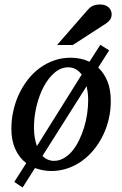

<svg xmlns="http://www.w3.org/2000/svg" viewBox="-20 -752 546 858"><path d="M374 -304.2Q374 -322.3 372.1 -337.9Q370.1 -353.5 367.2 -367.2L169.9 -55.2Q191.9 -33.2 221.2 -33.2Q244.6 -33.2 265.4 -45.2Q286.1 -57.1 303 -77.4Q319.8 -97.7 333 -124.5Q346.2 -151.4 355.5 -181.4Q364.7 -211.4 369.4 -243.2Q374 -274.9 374 -304.2ZM345.2 -418.9Q320.3 -451.2 285.2 -451.2Q252.4 -451.2 224.4 -427.5Q196.3 -403.8 175.8 -365.5Q155.3 -327.1 143.6 -279.1Q131.8 -231 131.8 -182.1Q131.8 -156.2 135.5 -136Q139.2 -115.7 145 -99.1ZM475.1 -299.8Q475.1 -259.3 466.1 -220.5Q457 -181.6 440.2 -147Q423.3 -112.3 399.7 -83.3Q376 -54.2 346.4 -33Q316.9 -11.7 282.2 0.2Q247.6 12.2 209 12.2Q188.5 12.2 170.7 8.5Q152.8 4.9 136.2 -1L81.1 85.9L43.9 61L97.2 -22.9Q65.4 -47.4 48.1 -86.2Q30.8 -125 30.8 -176.8Q30.8 -217.3 39.6 -256.6Q48.3 -295.9 64.7 -331.1Q81.1 -366.2 104.5 -396.2Q127.9 -426.3 157.5 -448Q187 -469.7 221.9 -481.9Q256.8 -494.1 295.9 -494.1Q341.3 -494.1 379.9 -476.1L428.2 -551.8L467.8 -526.9L418.9 -450.2Q444.8 -425.8 460 -388.9Q475.1 -352.1 475.1 -299.8ZM479 -689Q479 -674.8 472.7 -665.3Q466.3 -655.8 455.1 -647.9L305.2 -550.8H234.9L371.1 -707Q376 -712.9 381.3 -717.3Q386.7 -721.7 393.3 -725.1Q399.9 -728.5 408.4 -730.2Q417 -731.9 428.2 -731.9Q441.4 -731.9 450.9 -728Q460.4 -724.1 466.6 -718Q472.7 -711.9 475.8 -704.1Q479 -696.3 479 -689Z"/></svg>

Font: Charis SIL Am
Style: Italic
Weight: 400
Italic angle: -11°
Foundry: SIL International
Version: Version 5.000